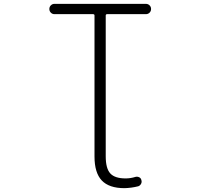

<svg xmlns="http://www.w3.org/2000/svg" viewBox="-20 -774 1040 1001"><path d="M472.7 -693.4Q472.7 -700.2 464.8 -700.2H263.7Q252.9 -700.2 245.1 -708Q237.3 -715.8 237.3 -727.1Q237.3 -738.3 245.1 -746.1Q252.9 -753.9 263.7 -753.9H740.2Q752 -753.9 759.8 -746.1Q767.6 -738.3 767.6 -727.1Q767.6 -715.8 759.8 -708Q752 -700.2 740.2 -700.2H539.1Q531.2 -700.2 531.2 -693.4V41Q531.2 104.5 555.2 130.4Q579.1 156.2 634.8 156.2Q660.2 156.2 685.5 148.4Q695.3 145.5 705.1 149.9Q714.8 154.3 716.8 164.1Q720.7 174.8 715.3 184.6Q710 194.3 700.2 197.3Q665 206.1 628.9 207Q548.8 207 510.7 167Q472.7 127 472.7 42Z"/></svg>

Font: Rounded-X Mgen+ 1m light
Style: Regular
Weight: 200
Designer: [Source Han Sans]
Ryoko NISHIZUKA  (kana & ideographs); Paul D. Hunt (Latin, Greek & Cyrillic); Wenlong ZHANG  (bopomofo
Version: Version 1.059.20150602